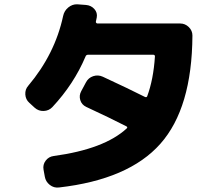

<svg xmlns="http://www.w3.org/2000/svg" viewBox="-20 -814 1040 891"><path d="M141 -314 116 -337Q99 -352 97.5 -375.5Q96 -399 111 -416Q235 -563 273 -740Q278 -764 297 -779.5Q316 -795 339 -794L379 -791Q403 -789 418 -772Q433 -755 429 -733Q429 -730 427 -723.5Q425 -717 425 -714Q424 -711 426.5 -708Q429 -705 432 -705H816Q839 -705 856 -688.5Q873 -672 873 -649Q871 -312 724 -146.5Q577 19 254 56Q230 59 211 44Q192 29 188 6L182 -27Q178 -50 192 -68.5Q206 -87 229 -90Q464 -122 568 -218Q574 -224 566 -228Q492 -266 380 -318Q359 -328 352.5 -349.5Q346 -371 357 -391L379 -432Q390 -453 412.5 -460.5Q435 -468 457 -458Q580 -401 653 -364Q660 -361 663 -367Q692 -445 699 -552Q699 -560 691 -560H389Q380 -560 377 -552Q323 -424 223 -317Q207 -300 183 -299Q159 -298 141 -314Z"/></svg>

Font: Rounded Mplus 1c ExtraBold
Style: Regular
Weight: 800
Version: Version 1.059.20150529